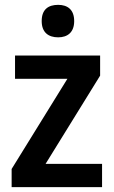

<svg xmlns="http://www.w3.org/2000/svg" viewBox="-20 -772 469 792"><path d="M220 -752C179 -752 152 -733 152 -685C152 -638 180 -618 220 -618C258 -618 286 -638 286 -685C286 -732 259 -752 220 -752ZM401 0V-96H168L393 -460V-543H42V-447H258L28 -75V0Z"/></svg>

Font: Noto Sans Ethiopic SemiCondensed SemiBold
Style: Regular
Weight: 600
Width: 4
Designer: Monotype Design Team
Foundry: Monotype Imaging Inc.
Version: Version 2.102